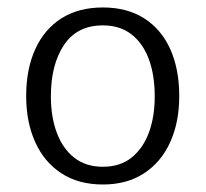

<svg xmlns="http://www.w3.org/2000/svg" viewBox="-20 -785 548 512"><path d="M254.4 -293Q189.5 -293 143.8 -322.8Q98.1 -352.5 74 -405.8Q49.8 -459 49.8 -528.8Q49.8 -600.6 74 -653.8Q98.1 -707 143.8 -736.1Q189.5 -765.1 254.4 -765.1Q318.8 -765.1 364.5 -736.1Q410.2 -707 434.1 -653.8Q458 -600.6 458 -528.8Q458 -459 433.8 -405.8Q409.7 -352.5 364 -322.8Q318.4 -293 254.4 -293ZM254.4 -340.3Q300.3 -340.3 330.8 -364.7Q361.3 -389.2 377 -431.4Q392.6 -473.6 392.6 -527.8Q392.6 -584.5 377 -627Q361.3 -669.4 330.6 -693.4Q299.8 -717.3 254.4 -717.3Q185.5 -717.3 150.6 -665Q115.7 -612.8 115.7 -528.3Q115.7 -473.6 131.3 -431.4Q147 -389.2 177.7 -364.7Q208.5 -340.3 254.4 -340.3Z"/></svg>

Font: Comme Light
Style: Regular
Weight: 300
Version: Version 1.000;gftools[0.9.27]